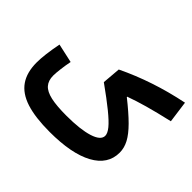

<svg xmlns="http://www.w3.org/2000/svg" viewBox="-152 -940 1171 1171"><g transform="rotate(45 433.0 -355.0)"><path d="M54.5 -419.4Q33 -309.3 33 -243.8Q33 -158.3 70.1 -104.5Q107.1 -50.7 185.6 -25.3Q264.2 0 389.1 0Q576.5 0 678.4 -55.4Q780.4 -110.9 780.4 -212.9Q780.4 -253.1 759.8 -292Q739.2 -331 693.3 -377Q647.3 -423 571.2 -483.3L571 -486.5Q626.6 -506.8 695.6 -526.3Q764.7 -545.8 865.5 -568.9L846.3 -710Q728.2 -685.7 622.3 -650.3Q516.5 -615 417.6 -567.4L407.7 -448.6Q493.9 -387.1 546.1 -344.6Q598.4 -302.1 621.9 -273.3Q645.4 -244.4 645.4 -223.2Q645.4 -185 577.8 -163.6Q510.2 -142.3 390.9 -142.3Q306.5 -142.3 256.1 -153.5Q205.8 -164.8 183.4 -190.3Q161 -215.8 161 -258.6Q161 -279.7 165.7 -317.4Q170.3 -355 177.7 -392.2Z"/></g></svg>

Font: Estedad VF
Style: Regular
Weight: 100
Designer: Amin Abedi
Version: Version 7.3